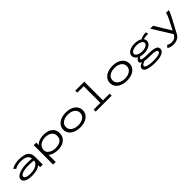

<svg xmlns="http://www.w3.org/2000/svg" viewBox="444 -2427 4362 4362"><g transform="rotate(-45 2625.0 -245.5)"><path d="M318 11Q201 11 138 -24.5Q75 -60 75 -115Q75 -164 122 -200.5Q169 -237 247.5 -257Q326 -277 420 -277Q455 -277 501 -275Q547 -273 592 -269Q579 -348 519 -376.5Q459 -405 360 -405Q311 -405 262.5 -394Q214 -383 175 -357L123 -403Q171 -435 234 -451Q297 -467 368 -467Q458 -467 526 -447Q594 -427 631.5 -378Q669 -329 669 -243V0H584V-70Q564 -45 531.5 -29Q499 -13 461 -4.5Q423 4 385.5 7.5Q348 11 318 11ZM160 -119Q160 -94 185 -79Q210 -64 248.5 -57Q287 -50 329 -50Q401 -50 458.5 -67.5Q516 -85 552 -120Q588 -155 594 -207Q555 -211 509 -214Q463 -217 429 -217Q357 -217 295.5 -206.5Q234 -196 197 -174Q160 -152 160 -119Z M835 167V-457H917V-372Q935 -403 973.5 -424Q1012 -445 1062 -456Q1112 -467 1165 -467Q1240 -467 1304.5 -442.5Q1369 -418 1408 -366Q1447 -314 1447 -232Q1447 -170 1423 -124Q1399 -78 1358.5 -48Q1318 -18 1267 -3Q1216 12 1162 12Q1108 12 1059 2.5Q1010 -7 973 -24.5Q936 -42 918 -65V167ZM1144 -56Q1180 -56 1218 -63.5Q1256 -71 1289 -89.5Q1322 -108 1342.5 -142Q1363 -176 1363 -229Q1363 -286 1336 -323Q1309 -360 1263 -379Q1217 -398 1160 -400Q1118 -402 1075.5 -392.5Q1033 -383 996.5 -361Q960 -339 938 -302.5Q916 -266 916 -213Q918 -159 951.5 -124.5Q985 -90 1036.5 -73Q1088 -56 1144 -56Z M1874 8Q1779 8 1707.5 -22Q1636 -52 1596.5 -105Q1557 -158 1557 -229Q1557 -300 1596.5 -353.5Q1636 -407 1707.5 -437Q1779 -467 1874 -467Q1968 -467 2038 -437Q2108 -407 2147 -353.5Q2186 -300 2186 -229Q2186 -158 2147 -105Q2108 -52 2038 -22Q1968 8 1874 8ZM1874 -58Q1939 -58 1990.5 -79Q2042 -100 2071.5 -138.5Q2101 -177 2101 -230Q2101 -283 2071.5 -321.5Q2042 -360 1990.5 -380.5Q1939 -401 1874 -401Q1808 -401 1755.5 -380.5Q1703 -360 1672.5 -321.5Q1642 -283 1642 -230Q1642 -177 1672.5 -138.5Q1703 -100 1755.5 -79Q1808 -58 1874 -58Z M2369 0V-65H2585V-600H2378V-665H2667V-65H2882V0Z M3374 8Q3279 8 3207.5 -22Q3136 -52 3096.5 -105Q3057 -158 3057 -229Q3057 -300 3096.5 -353.5Q3136 -407 3207.5 -437Q3279 -467 3374 -467Q3468 -467 3538 -437Q3608 -407 3647 -353.5Q3686 -300 3686 -229Q3686 -158 3647 -105Q3608 -52 3538 -22Q3468 8 3374 8ZM3374 -58Q3439 -58 3490.5 -79Q3542 -100 3571.5 -138.5Q3601 -177 3601 -230Q3601 -283 3571.5 -321.5Q3542 -360 3490.5 -380.5Q3439 -401 3374 -401Q3308 -401 3255.5 -380.5Q3203 -360 3172.5 -321.5Q3142 -283 3142 -230Q3142 -177 3172.5 -138.5Q3203 -100 3255.5 -79Q3308 -58 3374 -58Z M4086 -156Q4024 -157 3973 -172Q3954 -160 3941.5 -149Q3929 -138 3929 -127Q3929 -103 3985.5 -93Q4042 -83 4163 -83Q4268 -83 4323.5 -68.5Q4379 -54 4399.5 -28.5Q4420 -3 4420 31Q4420 68 4390 100Q4360 132 4293.5 152Q4227 172 4118 172Q3970 172 3884.5 142.5Q3799 113 3799 54Q3799 16 3829 -10Q3859 -36 3905 -49Q3855 -71 3855 -110Q3855 -132 3872.5 -153Q3890 -174 3922 -194Q3883 -216 3862 -247.5Q3841 -279 3841 -316Q3841 -360 3871 -395Q3901 -430 3956.5 -450.5Q4012 -471 4086 -471Q4143 -471 4189 -458.5Q4235 -446 4267 -425Q4306 -448 4349.5 -458.5Q4393 -469 4451 -466L4464 -406Q4421 -409 4381.5 -405Q4342 -401 4308 -387Q4332 -355 4332 -316Q4332 -272 4301.5 -235.5Q4271 -199 4215.5 -177.5Q4160 -156 4086 -156ZM4086 -220Q4164 -220 4213.5 -247.5Q4263 -275 4263 -316Q4263 -357 4213.5 -383Q4164 -409 4086 -409Q4039 -409 3998.5 -397Q3958 -385 3933.5 -364.5Q3909 -344 3909 -316Q3909 -289 3932 -267Q3955 -245 3995.5 -232.5Q4036 -220 4086 -220ZM3874 44Q3874 65 3907 80Q3940 95 3996 103.5Q4052 112 4119 112Q4221 112 4283 94Q4345 76 4345 42Q4345 9 4299.5 -4.5Q4254 -18 4140 -18Q4088 -18 4044 -21Q4000 -24 3965 -31Q3929 -16 3901.5 0Q3874 16 3874 44Z M4700 174Q4651 174 4610.5 163Q4570 152 4542 130L4590 75Q4613 91 4640.5 99.5Q4668 108 4706 108Q4762 108 4800.5 85.5Q4839 63 4869 11L4578 -457H4671L4909 -67L5014 -275Q5036 -320 5057 -365.5Q5078 -411 5086 -457H5174Q5163 -411 5140 -364Q5117 -317 5093 -270L4922 52Q4886 119 4829.5 146.5Q4773 174 4700 174Z"/></g></svg>

Font: Inconsolata ExtraExpanded Thin
Style: Regular
Weight: 100
Width: 8
Monospace: yes
Designer: Raph Levien, Cyreal, Brenton Simpson
Foundry: Raph Levien, Cyreal, Google
Version: Version 3.100; ttfautohint (v1.8.4.7-5d5b)